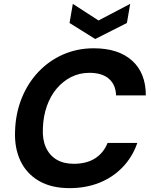

<svg xmlns="http://www.w3.org/2000/svg" viewBox="-20 -962 782 994"><path d="M340 12Q246 12 181.5 -25.5Q117 -63 85.5 -130Q54 -197 58 -285Q61 -376 92.5 -454Q124 -532 179 -590Q234 -648 307 -680Q380 -712 465 -712Q593 -712 664 -648Q735 -584 735 -468H581Q579 -524 543.5 -554.5Q508 -585 443 -585Q392 -585 349 -563.5Q306 -542 273.5 -503.5Q241 -465 222.5 -412.5Q204 -360 202 -298Q199 -240 217.5 -199Q236 -158 272.5 -136Q309 -114 362 -114Q428 -114 472 -142Q516 -170 537 -222H691Q665 -148 614 -95.5Q563 -43 493.5 -15.5Q424 12 340 12ZM654 -942 637 -843 473 -760 340 -843 357 -942 490 -856Z"/></svg>

Font: DM Sans 16pt ExtraBold
Style: Italic
Weight: 800
Italic angle: -10°
Version: Version 4.004;gftools[0.9.30]